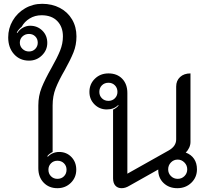

<svg xmlns="http://www.w3.org/2000/svg" viewBox="-20 -978 1097 1007"><path d="M181 -96V-425Q181 -475 198.5 -518.5Q216 -562 250 -622Q280 -675 295 -712Q310 -749 310 -787Q310 -837 280.5 -867.5Q251 -898 198 -898Q163 -898 135.5 -881Q108 -864 94 -838Q76 -823 68 -807L71 -805Q82 -823 100.5 -833Q119 -843 138 -843Q176 -843 202 -817.5Q228 -792 228 -753Q228 -715 200 -687.5Q172 -660 132 -660Q84 -660 53.5 -694Q23 -728 23 -782Q23 -829 46.5 -869.5Q70 -910 111 -934Q152 -958 201 -958Q253 -958 294 -936.5Q335 -915 358 -876Q381 -837 381 -787Q381 -742 365.5 -703.5Q350 -665 320 -611Q288 -556 272 -515Q256 -474 256 -425V-181Q237 -171 228 -159L231 -156Q242 -168 257.5 -174.5Q273 -181 290 -181Q329 -181 354.5 -154.5Q380 -128 380 -88Q380 -47 351.5 -19Q323 9 281 9Q237 9 209 -20Q181 -49 181 -96ZM178 -754Q178 -774 165 -787Q152 -800 132 -800Q112 -800 98 -787Q84 -774 84 -754Q84 -735 98 -721.5Q112 -708 132 -708Q152 -708 165 -721.5Q178 -735 178 -754ZM329 -88Q329 -108 315.5 -121.5Q302 -135 281 -135Q261 -135 247.5 -121.5Q234 -108 234 -88Q234 -67 247.5 -53.5Q261 -40 281 -40Q302 -40 315.5 -53.5Q329 -67 329 -88Z M573 -43V-403Q591 -411 602 -425L600 -427Q577 -404 540 -404Q502 -404 475.5 -430.5Q449 -457 449 -496Q449 -537 477.5 -565Q506 -593 549 -593Q594 -593 621 -565Q648 -537 648 -490V-67L865 -189Q904 -211 904 -247V-524Q904 -555 924.5 -574Q945 -593 979 -593V-233Q979 -218 972 -203Q965 -188 954 -178Q983 -167 998 -144.5Q1013 -122 1013 -90Q1013 -48 983.5 -19.5Q954 9 910 9Q866 9 837.5 -18.5Q809 -46 810 -89L659 -4Q638 9 618 9Q597 9 585 -4.5Q573 -18 573 -43ZM596 -496Q596 -517 582.5 -530.5Q569 -544 549 -544Q528 -544 514.5 -530.5Q501 -517 501 -496Q501 -476 514.5 -462.5Q528 -449 549 -449Q569 -449 582.5 -462.5Q596 -476 596 -496ZM962 -90Q962 -111 947 -126Q932 -141 912 -141Q891 -141 876.5 -126Q862 -111 862 -90Q862 -69 876.5 -54.5Q891 -40 912 -40Q933 -40 947.5 -54.5Q962 -69 962 -90Z"/></svg>

Font: K2D Light
Style: Regular
Weight: 300
Designer: Katatrad Aksorn Co.,Ltd.
Foundry: Cadson Demak Co.,Ltd.
Version: Version 1.000; ttfautohint (v1.6)